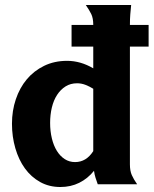

<svg xmlns="http://www.w3.org/2000/svg" viewBox="-20 -739 616 770"><path d="M501 -80Q501 -54 508.5 -37Q516 -20 530 0H372Q367 -14 363 -26.5Q359 -39 357 -54Q332 -23 298 -6Q264 11 222 11Q177 11 141 -9Q105 -29 80 -63.5Q55 -98 41.5 -144.5Q28 -191 28 -243Q28 -295 43.5 -341Q59 -387 87.5 -421Q116 -455 157 -475Q198 -495 249 -495Q303 -495 354 -465V-639Q354 -666 346 -682.5Q338 -699 324 -719H506Q504 -699 502.5 -681.5Q501 -664 501 -637ZM281 -89Q326 -89 354 -133V-383Q338 -393 322 -399Q306 -405 289 -405Q263 -405 243 -392.5Q223 -380 209 -358.5Q195 -337 188 -308Q181 -279 181 -246Q181 -213 188 -184Q195 -155 208 -134Q221 -113 239.5 -101Q258 -89 281 -89ZM267 -639H576V-552H267Z"/></svg>

Font: LT Museum
Style: Bold
Weight: 700
Designer: Daniel Lyons
Foundry: LyonsType
Version: Version 1.010